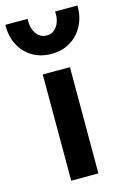

<svg xmlns="http://www.w3.org/2000/svg" viewBox="-149 -818 575 873"><g transform="rotate(-15 138.0 -381.0)"><path d="M74 0V-500H202V0ZM138 -580Q86.5 -580 48 -603.2Q9.5 -626.5 -11.8 -667.5Q-33 -708.5 -32 -762H72.5Q71 -719 89.2 -692.8Q107.5 -666.5 138 -666.5Q168 -666.5 186.5 -692.8Q205 -719 202.5 -762H307.5Q308.5 -709.5 287 -668.2Q265.5 -627 227 -603.5Q188.5 -580 138 -580Z"/></g></svg>

Font: Geologica Roman Medium
Style: Regular
Weight: 500
Designer: Sindre Bremnes, Frode Helland
Foundry: Monokrom Skriftforlag AS
Version: Version 1.010;gftools[0.9.28]